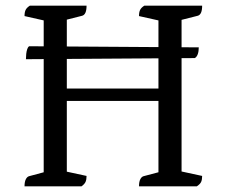

<svg xmlns="http://www.w3.org/2000/svg" viewBox="-20 -661 801 681"><path d="M67 0Q67 -16 71.5 -25Q76 -34 83 -36L150 -54L135 -38V-602L151 -585L67 -604Q67 -618 71 -626Q75 -634 86 -641H287Q287 -625 283 -616Q279 -607 271 -605L200 -587L217 -604V-338L210 -347H549L542 -338V-602L558 -585L473 -604Q473 -618 477 -626Q481 -634 492 -641H697Q697 -625 693 -616Q689 -607 681 -605L610 -587L624 -604V-39L609 -56L697 -37Q697 -24 693.5 -16Q690 -8 678 0H473Q473 -16 477.5 -25Q482 -34 489 -36L557 -54L542 -38V-312L549 -303H210L217 -312V-39L199 -56L287 -37Q287 -24 283.5 -16Q280 -8 269 0ZM72 -451Q72 -460 73 -469.5Q74 -479 76.5 -486.5Q79 -494 83 -497L685 -493Q685 -479 681.5 -469Q678 -459 671 -455Z"/></svg>

Font: Petrona
Style: Regular
Weight: 400
Designer: Ringo R. Seeber
Foundry: Ringo R. Seeber
Version: Version 2.001; ttfautohint (v1.8.3)